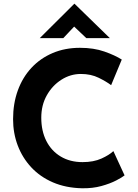

<svg xmlns="http://www.w3.org/2000/svg" viewBox="-20 -1000 737 1028"><path d="M647 -61Q635 -51 602.5 -34Q570 -17 523 -4Q476 9 419 8Q332 6 263.5 -23.5Q195 -53 147.5 -104Q100 -155 75 -221Q50 -287 50 -362Q50 -446 75.5 -516Q101 -586 148.5 -637Q196 -688 262 -716Q328 -744 408 -744Q482 -744 539 -724Q596 -704 632 -681L575 -544Q550 -563 508.5 -583.5Q467 -604 413 -604Q357 -604 308.5 -573Q260 -542 230.5 -489.5Q201 -437 201 -370Q201 -299 228 -245.5Q255 -192 305 -162Q355 -132 422 -132Q481 -132 523 -151Q565 -170 587 -191ZM442 -796 364 -870 398 -880 319 -796H193L378 -980H379L568 -796Z"/></svg>

Font: Reem Kufi
Style: Regular
Weight: 400
Designer: Khaled Hosny
Version: Version 1.6